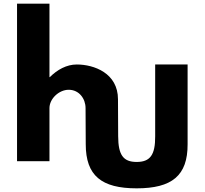

<svg xmlns="http://www.w3.org/2000/svg" viewBox="-20 -880 1117 1048"><path d="M448 -93 447 -290C447 -341 412 -390 355 -390C302 -390 250 -341 250 -290V0H73V-860H250V-459H252C292 -499 343 -528 399 -528C493 -528 624 -481 624 -338L625 -136C625.5 -35 652 4 726 4C800 4 827.6 -35 827 -136V-528H1004V-93C1004.9 79 918 148 726 148C534 148 448 79 448 -93Z"/></svg>

Font: Sztylet
Style: Bd
Weight: 700
Foundry: Cannot Into Space Fonts, PlusOne Fonts
Version: Version 0.12